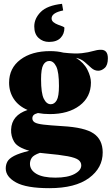

<svg xmlns="http://www.w3.org/2000/svg" viewBox="-20 -718 584 1003"><path d="M240.5 -122Q207 -122 178 -127.5Q161 -123 155 -116.2Q149 -109.5 149 -100Q149 -86.5 161.2 -78.8Q173.5 -71 207.5 -67Q241.5 -63 306.5 -59Q422.5 -52.5 469.2 -20.5Q516 11.5 516.5 77.5Q517 159 445 212Q373 265 238 265Q118 265 64 235.2Q10 205.5 10 162Q10 142 18.8 126Q27.5 110 54 96.2Q80.5 82.5 133 69.5Q72 52.5 54.2 23.2Q36.5 -6 38 -41.5Q41 -116 124 -143.5Q76.5 -164 52 -201.2Q27.5 -238.5 27.5 -286Q27.5 -362 86.5 -406.5Q145.5 -451 242 -451Q279.5 -451 311.5 -443Q372 -436 407.8 -440.2Q443.5 -444.5 465.5 -451.2Q487.5 -458 507.5 -458Q543.5 -458 543.5 -413.5Q543.5 -378 527.2 -363.2Q511 -348.5 493 -348.5Q473.5 -348.5 457.5 -362.8Q441.5 -377 423 -393.5Q404.5 -410 377 -416Q418.5 -390 436.8 -353.5Q455 -317 455 -287Q455 -211 396 -166.5Q337 -122 240.5 -122ZM245 -173.5Q264.5 -173.5 276.2 -194Q288 -214.5 288 -269Q288 -342 273.8 -370.8Q259.5 -399.5 237.5 -399.5Q218 -399.5 206.2 -379.2Q194.5 -359 194.5 -304Q194.5 -231 208.8 -202.2Q223 -173.5 245 -173.5ZM136.5 138Q136.5 170 170 190Q203.5 210 269 210Q333.5 210 369 191Q404.5 172 404.5 146Q404.5 128.5 389.5 117.2Q374.5 106 334 98.2Q293.5 90.5 216 83.5Q201.5 82 188.5 80.5Q155.5 92 146 106.2Q136.5 120.5 136.5 138ZM316.5 -572.5Q316.5 -540.5 296.2 -519.8Q276 -499 236 -499Q204 -499 181.5 -519.8Q159 -540.5 159 -580Q159 -621.5 192.8 -655.5Q226.5 -689.5 304 -698L310 -663.5Q249.5 -651 249.5 -622Q249.5 -610 259.5 -602Q269.5 -594 283 -589Q296.5 -584 306.5 -580.2Q316.5 -576.5 316.5 -572.5Z"/></svg>

Font: Newsreader 16pt ExtraBold
Style: Regular
Weight: 800
Designer: Hugues Gentile
Foundry: Production Type
Version: Version 1.003; ttfautohint (v1.8.3)